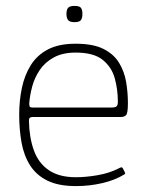

<svg xmlns="http://www.w3.org/2000/svg" viewBox="-20 -625 493 650"><path d="M45 -237Q45 -284 54 -327Q63 -370 84 -404Q105 -438 142 -457.5Q179 -477 236 -477Q295 -477 330 -459.5Q365 -442 383 -412.5Q401 -383 407 -347.5Q413 -312 413 -276Q413 -242 407 -235.5Q401 -229 390 -229H89Q88 -229 83 -227.5Q78 -226 78 -216Q79 -160 94.5 -116.5Q110 -73 145 -49Q180 -25 237 -25Q271 -25 311 -32Q351 -39 382 -55Q387 -58 390.5 -58.5Q394 -59 396 -55L403 -41Q404 -39 403.5 -37.5Q403 -36 400 -34Q369 -15 326 -5Q283 5 237 5Q178 5 140.5 -13.5Q103 -32 82 -65Q61 -98 53 -142Q45 -186 45 -237ZM379 -281Q379 -322 368.5 -360Q358 -398 327.5 -422.5Q297 -447 236 -447Q192 -447 162 -430.5Q132 -414 114.5 -388Q97 -362 89 -332Q81 -302 79 -275Q79 -268 80.5 -264.5Q82 -261 91 -261H358Q369 -261 374 -264.5Q379 -268 379 -281ZM259 -578Q259 -564 254 -557Q249 -550 232 -550Q216 -550 210.5 -557Q205 -564 205 -578Q205 -592 210.5 -598.5Q216 -605 232 -605Q249 -605 254 -598.5Q259 -592 259 -578Z"/></svg>

Font: Glory Thin Thin
Style: Regular
Weight: 250
Version: Version 1.011